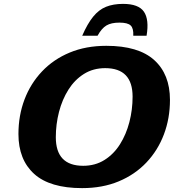

<svg xmlns="http://www.w3.org/2000/svg" viewBox="-20 -956 913 989"><path d="M855.5 -441.5Q855.5 -346 824.2 -263.5Q793 -181 734 -118.8Q675 -56.5 591.5 -21.8Q508 13 403 13Q237 13 156 -60.2Q75 -133.5 75 -265.5Q75 -361 106.2 -443.5Q137.5 -526 196.5 -588.2Q255.5 -650.5 339 -685.2Q422.5 -720 527.5 -720Q693 -720 774.2 -646.8Q855.5 -573.5 855.5 -441.5ZM267.5 -249Q267.5 -102 408.5 -102Q470.5 -102 518.2 -132Q566 -162 598 -212.8Q630 -263.5 646.5 -327.2Q663 -391 663 -458Q663 -605 522 -605Q460 -605 412.2 -575Q364.5 -545 332.5 -494.2Q300.5 -443.5 284 -379.8Q267.5 -316 267.5 -249ZM595 -839.5Q553 -839.5 528.2 -824.8Q503.5 -810 482.5 -772H403.5Q430.5 -834 459.8 -870Q489 -906 526.2 -921Q563.5 -936 613.5 -936Q694 -936 721.5 -895.5Q749 -855 735 -772H666.5Q668.5 -810 653 -824.8Q637.5 -839.5 595 -839.5Z"/></svg>

Font: Newsreader 6pt
Style: Bold Italic
Weight: 700
Italic angle: -17°
Designer: Hugues Gentile
Foundry: Production Type
Version: Version 1.003; ttfautohint (v1.8.3)